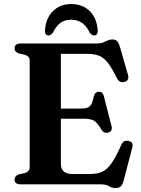

<svg xmlns="http://www.w3.org/2000/svg" viewBox="-20 -916 702 954"><path d="M52.5 -676.5Q52.5 -700 83.5 -700H462.5Q480.5 -700 492.2 -705Q504 -710 514.5 -715Q525 -720 538.5 -720Q554 -720 562 -711.5Q570 -703 576 -683L616 -543.5Q623.5 -517 600 -509.5Q574 -501.5 560.5 -528Q535.5 -579.5 514.8 -605.2Q494 -631 470.2 -639.8Q446.5 -648.5 413 -648.5H282.5V-376.5H383Q414 -376.5 426.5 -388.2Q439 -400 445.5 -435Q451 -459 471 -460Q490.5 -461 496 -438L534 -290Q540.5 -264.5 519.5 -258Q498 -251 485.5 -270Q465 -305 448.2 -315.5Q431.5 -326 398 -326H282.5V-101.5Q282.5 -51.5 340 -51.5H428Q462 -51.5 486.8 -62.2Q511.5 -73 534 -104.5Q556.5 -136 583.5 -198Q593.5 -220 617 -216Q645.5 -211.5 637 -182L594.5 -19Q589.5 0 580.8 9.2Q572 18.5 555 18.5Q537 18.5 522.2 9.2Q507.5 0 481 0H83.5Q52.5 0 52.5 -23.5Q52.5 -43 74 -49.5L102.5 -56Q127.5 -63 127.5 -85V-615Q127.5 -637 102.5 -644L74 -650.5Q52.5 -657 52.5 -676.5ZM334.5 -818Q302 -818 280.5 -802.5Q259 -787 243.5 -754.5Q233.5 -740 222 -740Q201.5 -740 203.5 -766Q208 -827 243.8 -861.5Q279.5 -896 334.5 -896Q389.5 -896 425.2 -861.5Q461 -827 465.5 -766Q467.5 -740 446.5 -740Q435 -740 425.5 -754.5Q395 -818 334.5 -818Z"/></svg>

Font: Fraunces 9pt SemiBold
Style: Regular
Weight: 600
Version: Version 1.000;[b76b70a41]